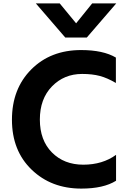

<svg xmlns="http://www.w3.org/2000/svg" viewBox="-20 -1063 751 1122"><path d="M454.1 -770.5Q583 -770.5 657.2 -726.6V-578.1Q607.4 -607.4 563.5 -619.1Q519.5 -630.9 460 -630.9Q354.5 -630.9 283.7 -558.1Q212.9 -485.4 212.9 -364.3Q212.9 -243.2 283.7 -171.9Q354.5 -100.6 466.8 -100.6Q579.1 -100.6 658.2 -158.2V-6.8Q585 39.1 455.1 39.1Q279.3 39.1 164.6 -71.8Q49.8 -182.6 49.8 -363.3Q49.8 -543.9 162.6 -657.2Q275.4 -770.5 454.1 -770.5ZM189.5 -1043H329.1L424.8 -926.8L518.6 -1043H659.2L487.3 -843.8H361.3Z"/></svg>

Font: GenEi M Gothic v2 Bold
Style: Regular
Weight: 700
Version: Version 2.0